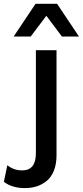

<svg xmlns="http://www.w3.org/2000/svg" viewBox="-103 -760 429 995"><path d="M306.2 -570.8H217.8L137.2 -678.2L56.2 -570.8H-32.2L81.1 -740.2H192.9ZM189.9 -500V43.9Q189.9 90.3 176.3 124.5Q162.6 158.7 138.9 177.7Q115.2 196.8 87.2 205.8Q59.1 214.8 25.9 214.8Q-40.5 214.8 -83 182.1L-64.9 96.2Q-32.7 123 12.2 123Q83 123 83 34.2V-500Z"/></svg>

Font: Work Sans Medium
Style: Regular
Weight: 500
Designer: Wei Huang
Foundry: Wei Huang
Version: Version 2.012